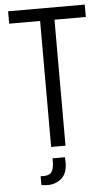

<svg xmlns="http://www.w3.org/2000/svg" viewBox="-59 -731 540 958"><g transform="rotate(-5 210.5 -252.5)"><path d="M174 0V-631H19V-693H403V-631H246V0ZM140 188Q133 188 123.5 187Q114 186 109 185V141Q150 144 163 127Q176 110 176 74V57H238Q239 64 239 71.5Q239 79 239 84Q239 138 210 163Q181 188 140 188Z"/></g></svg>

Font: Ubuntu Sans Condensed
Style: Regular
Weight: 400
Width: 3
Designer: Dalton Maag Ltd
Foundry: Dalton Maag Ltd
Version: Version 1.006; ttfautohint (v1.8.4.7-5d5b)